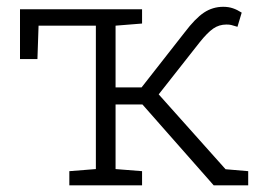

<svg xmlns="http://www.w3.org/2000/svg" viewBox="-20 -556 804 576"><path d="M188 0V-42.5L267.6 -48.8V-479H95.7L92.3 -378.9H40V-528.3H406.2V-485.4L326.7 -479V-293.9H404.8L533.7 -458.5Q565.9 -501 592 -518.3Q618.2 -535.6 649.9 -535.6Q665.5 -535.6 678.5 -531.2Q691.4 -526.9 705.1 -518.1L692.4 -475.6Q679.2 -479.5 673.8 -481Q668.5 -482.4 659.2 -482.4Q637.2 -482.4 619.6 -470.2Q602.1 -458 579.1 -429.2L456.1 -272.9L656.7 -48.3L724.6 -42.5V0H621.1L407.2 -242.7H326.7V-48.8L406.2 -42.5V0Z"/></svg>

Font: Roboto Slab Light
Style: Regular
Weight: 300
Designer: Google
Version: Version 2.000; ttfautohint (v1.8.1.43-b0c9)